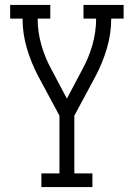

<svg xmlns="http://www.w3.org/2000/svg" viewBox="-20 -755 540 775"><path d="M147 0V-55H220V-288L134 -448Q106 -501 88.5 -560Q71 -619 71 -680H21V-735H183V-680H132Q132 -626 147 -573.5Q162 -521 188 -474L250 -357L312 -474Q338 -521 353 -573.5Q368 -626 368 -680H317V-735H479V-680H429Q429 -619 411.5 -560Q394 -501 366 -448L280 -288V-55H353V0Z"/></svg>

Font: Iosevka Curly Slab Light
Style: Regular
Weight: 300
Monospace: yes
Designer: Belleve Invis
Foundry: Belleve Invis
Version: Version 22.1.2; ttfautohint (v1.8.4)